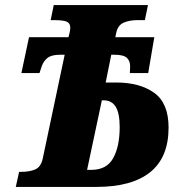

<svg xmlns="http://www.w3.org/2000/svg" viewBox="-20 -734 745 754"><path d="M55 -59H61Q97 -59 119 -69Q141 -79 148 -112L234 -519H216Q182 -519 166.5 -506.5Q151 -494 144 -474L135 -447H64L94 -588H249L253 -604Q256 -616 256 -625Q256 -643 242 -649Q228 -655 191 -655H179L191 -714H561L549 -655H521Q487 -655 464.5 -644.5Q442 -634 436 -603L433 -588H586L562 -447H490L491 -474Q491 -495 478 -507Q465 -519 430 -519H417L395 -410H436Q529 -410 585.5 -369.5Q642 -329 642 -233Q642 -116 570 -58Q498 0 359 0H42ZM339 -67Q399 -67 424.5 -113Q450 -159 450 -235Q450 -289 434.5 -314.5Q419 -340 387 -340H380L322 -67Z"/></svg>

Font: Noto Serif NarrowBlack
Style: Italic
Weight: 900
Width: 4
Italic angle: -12°
Designer: Monotype Design Team
Foundry: Monotype Imaging Inc.
Version: Version 1.001